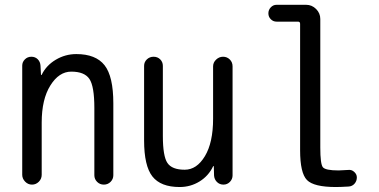

<svg xmlns="http://www.w3.org/2000/svg" viewBox="-20 -750 1540 780"><path d="M70.3 -40V-483.4Q70.3 -498 81.1 -508.8Q91.8 -519.5 107.4 -519.5Q123 -519.5 133.3 -509.3Q143.6 -499 144.5 -483.4L146.5 -446.3Q146.5 -445.3 147.5 -445.3Q149.4 -445.3 149.4 -446.3Q168 -484.4 206.5 -507.3Q245.1 -530.3 290 -530.3Q369.1 -530.3 404.8 -484.9Q440.4 -439.5 440.4 -330.1V-38.1Q440.4 -22.5 429.2 -11.2Q418 0 401.9 0Q385.7 0 374.5 -11.2Q363.3 -22.5 363.3 -38.1V-311.5Q363.3 -399.4 343.3 -429.2Q323.2 -459 269.5 -459Q219.7 -459 184.6 -402.8Q149.4 -346.7 149.4 -252V-40Q149.4 -23.4 137.7 -11.7Q126 0 109.9 0Q93.8 0 82 -12.2Q70.3 -24.4 70.3 -40Z M710 9.8Q632.8 9.8 599.1 -33.2Q565.4 -76.2 565.4 -179.7V-482.4Q565.4 -498 576.7 -508.8Q587.9 -519.5 604 -519.5Q620.1 -519.5 630.9 -508.8Q641.6 -498 641.6 -482.4V-198.2Q641.6 -115.2 660.2 -87.9Q678.7 -60.5 730.5 -60.5Q779.3 -60.5 812.5 -115.7Q845.7 -170.9 845.7 -267.6V-480.5Q845.7 -496.1 857.9 -507.8Q870.1 -519.5 886.2 -519.5Q902.3 -519.5 913.6 -508.3Q924.8 -497.1 924.8 -480.5V-37.1Q924.8 -22.5 914.1 -11.2Q903.3 0 887.7 0Q872.1 0 861.3 -10.7Q850.6 -21.5 849.6 -37.1L848.6 -74.2Q848.6 -75.2 847.7 -75.2Q845.7 -75.2 845.7 -74.2Q827.1 -35.2 790.5 -12.7Q753.9 9.8 710 9.8Z M1103.5 -662.1Q1089.8 -662.1 1080.1 -671.9Q1070.3 -681.6 1070.3 -695.8Q1070.3 -710 1080.1 -720.2Q1089.8 -730.5 1103.5 -730.5H1223.6Q1247.1 -730.5 1264.2 -713.4Q1281.2 -696.3 1281.2 -672.9V-150.4Q1281.2 -84 1291.5 -70.8Q1301.8 -57.6 1355.5 -57.6Q1367.2 -57.6 1394.5 -59.6Q1408.2 -61.5 1418.9 -51.8Q1429.7 -42 1429.7 -29.3Q1429.7 -14.6 1420.4 -3.9Q1411.1 6.8 1396.5 7.8Q1362.3 9.8 1344.7 9.8Q1254.9 9.8 1227.1 -18.6Q1199.2 -46.9 1199.2 -139.6V-653.3Q1199.2 -662.1 1190.4 -662.1Z"/></svg>

Font: Rounded Mgen+ 2m regular
Style: Regular
Weight: 400
Designer: [Source Han Sans]
Ryoko NISHIZUKA  (kana & ideographs); Paul D. Hunt (Latin, Greek & Cyrillic); Wenlong ZHANG  (bopomofo
Version: Version 1.059.20150602